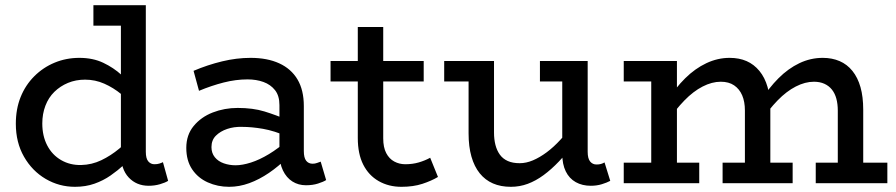

<svg xmlns="http://www.w3.org/2000/svg" viewBox="-20 -706 3452 740"><path d="M269 14Q208 14 156 -16.5Q104 -47 72.5 -102Q41 -157 41 -229Q41 -286 59.5 -332Q78 -378 112 -412Q146 -446 190.5 -464.5Q235 -483 286 -483Q338 -483 378 -464Q418 -445 448.5 -417Q479 -389 502 -361V-289Q478 -318 447.5 -343Q417 -368 382 -383.5Q347 -399 308 -399Q272 -399 242 -386.5Q212 -374 189.5 -352Q167 -330 155 -298.5Q143 -267 143 -230Q143 -182 162 -145.5Q181 -109 215.5 -89Q250 -69 293 -70Q334 -71 370.5 -88.5Q407 -106 439.5 -133Q472 -160 499 -187V-111Q481 -92 457.5 -70.5Q434 -49 406 -29.5Q378 -10 344 2Q310 14 269 14ZM553 10Q506 10 476 -22Q446 -54 446 -113V-686H542V-121Q542 -95 551.5 -84Q561 -73 575 -73Q586 -73 594 -75.5Q602 -78 608 -81L628 -9Q617 -2 596.5 4Q576 10 553 10ZM340 -607V-686H533V-607Z M1159 8Q1130 8 1107 -6.5Q1084 -21 1070.5 -49Q1057 -77 1057 -116V-301Q1057 -337 1040 -358.5Q1023 -380 995.5 -390Q968 -400 934 -400Q889 -400 842 -388Q795 -376 747 -356L726 -433Q780 -456 836 -469.5Q892 -483 946 -483Q1010 -483 1056 -462Q1102 -441 1126.5 -400Q1151 -359 1151 -297V-124Q1151 -98 1160 -86.5Q1169 -75 1185 -75Q1194 -75 1202 -78Q1210 -81 1216 -83L1237 -12Q1226 -5 1205.5 1.5Q1185 8 1159 8ZM863 14Q819 14 781 -3Q743 -20 720.5 -53.5Q698 -87 698 -136Q698 -186 726.5 -220.5Q755 -255 800 -272.5Q845 -290 896 -290Q955 -290 999 -276.5Q1043 -263 1090 -243V-179Q1037 -202 993.5 -209.5Q950 -217 913 -217Q882 -218 855.5 -209Q829 -200 812 -183Q795 -166 795 -139Q795 -116 808 -100Q821 -84 842.5 -76.5Q864 -69 888 -69Q914 -69 947 -79.5Q980 -90 1016.5 -112Q1053 -134 1090 -167L1088 -99Q1054 -65 1016.5 -39.5Q979 -14 940.5 0Q902 14 863 14Z M1527 14Q1478 14 1439.5 -8Q1401 -30 1380 -71.5Q1359 -113 1359 -174V-602H1457V-173Q1457 -138 1468.5 -116Q1480 -94 1499.5 -83.5Q1519 -73 1542 -73Q1570 -73 1594 -80Q1618 -87 1638 -98L1668 -24Q1643 -9 1608 2.5Q1573 14 1527 14ZM1254 -392V-471H1613V-392Z M1949 14Q1910 14 1880 1Q1850 -12 1829 -38Q1808 -64 1797 -102.5Q1786 -141 1786 -192V-471H1884V-195Q1884 -169 1889.5 -147.5Q1895 -126 1906.5 -110Q1918 -94 1937 -85.5Q1956 -77 1983 -77Q2008 -77 2034 -88Q2060 -99 2087 -119Q2114 -139 2141 -168.5Q2168 -198 2194 -234V-155Q2164 -115 2134.5 -84Q2105 -53 2075 -31Q2045 -9 2014 2.5Q1983 14 1949 14ZM1692 -392V-471H1864V-392ZM2257 10Q2224 10 2199 -4Q2174 -18 2160.5 -45.5Q2147 -73 2147 -113V-471H2245V-121Q2245 -95 2254.5 -83.5Q2264 -72 2279 -72Q2289 -72 2296 -74Q2303 -76 2310 -80L2332 -9Q2319 -2 2299.5 4Q2280 10 2257 10ZM2061 -392V-471H2231V-392Z M2384 -392V-471H2561V-392ZM2490 -22V-471H2589V-22ZM2384 0V-79H2675V0ZM2851 -22V-280Q2851 -314 2840.5 -338.5Q2830 -363 2809.5 -377Q2789 -391 2758 -391Q2724 -391 2688 -372.5Q2652 -354 2618 -319Q2584 -284 2551 -236V-316Q2583 -367 2621 -404.5Q2659 -442 2702.5 -462.5Q2746 -483 2792 -483Q2829 -483 2857.5 -470.5Q2886 -458 2907 -432.5Q2928 -407 2938.5 -370Q2949 -333 2949 -283V-22ZM2765 0V-79H3035V0ZM3209 -22V-280Q3209 -305 3203.5 -325.5Q3198 -346 3186.5 -360.5Q3175 -375 3157.5 -383Q3140 -391 3117 -391Q3083 -391 3047 -372.5Q3011 -354 2977 -319Q2943 -284 2911 -236V-316Q2943 -367 2980.5 -404.5Q3018 -442 3061 -462.5Q3104 -483 3151 -483Q3187 -483 3216 -470.5Q3245 -458 3265.5 -432.5Q3286 -407 3296.5 -370Q3307 -333 3307 -283V-22ZM3124 0V-79H3400V0Z"/></svg>

Font: BioRhyme ExtraBold
Style: Regular
Weight: 400
Version: Version 1.600;gftools[0.9.33]